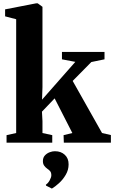

<svg xmlns="http://www.w3.org/2000/svg" viewBox="-20 -838 672 1128"><path d="M18.5 0V-44L75 -56.5V-725L10 -742V-783L192.5 -818.5H201.5L229.5 -798V-326.5L227 -252.5L422.5 -474.5L344 -489.5V-533H594V-489.5L516.5 -473.5L407 -362.5L579.5 -56.5L631.5 -44.5V0H355L353.5 -44L405 -56.5L301 -260L226.5 -182L229.5 -126.5V-56.5L287 -44V0ZM383 128Q383 160.5 366.2 189Q349.5 217.5 326.5 238.2Q303.5 259 285.5 269.5H284L250.5 252.5L249.5 247Q263 238 272.2 220.8Q281.5 203.5 281.5 192Q281.5 176.5 275.2 168.5Q269 160.5 257.5 153Q247.5 146 239.8 135.5Q232 125 232 108.5Q232 88 243.8 75.2Q255.5 62.5 271.8 56.5Q288 50.5 300.5 50.5H304Q338 50.5 360.8 71.5Q383.5 92.5 383 128Z"/></svg>

Font: Merriweather 72pt ExtraBold
Style: Regular
Weight: 800
Version: Version 2.100